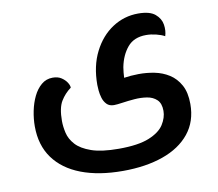

<svg xmlns="http://www.w3.org/2000/svg" viewBox="-79 -573 1025 902"><g transform="rotate(-10 434.0 -122.0)"><path d="M437 236Q322 236 238.5 204Q155 172 110 110Q65 48 65 -42Q65 -78 72.5 -115Q80 -152 95 -183Q110 -214 133 -233.5Q156 -253 187 -253Q212 -253 228.5 -242Q245 -231 254 -217Q263 -203 263 -192Q233 -170 214 -138.5Q195 -107 195 -45Q195 -18 202 12.5Q209 43 233 69.5Q257 96 305.5 113Q354 130 436 130Q529 130 580.5 109Q632 88 652.5 55.5Q673 23 673 -9Q673 -45 654.5 -62.5Q636 -80 607.5 -84.5Q579 -89 548 -86.5Q517 -84 490 -80Q463 -76 449 -76Q427 -76 414.5 -89Q402 -102 396.5 -120.5Q391 -139 389.5 -156.5Q388 -174 388 -183Q388 -273 422 -340Q456 -407 512 -443.5Q568 -480 635 -480Q690 -480 715.5 -458.5Q741 -437 745.5 -407.5Q750 -378 742 -353Q726 -362 701.5 -368Q677 -374 654 -374Q596 -374 565 -337Q534 -300 523 -244Q519 -219 518 -194Q549 -199 587 -199.5Q625 -200 663 -192.5Q701 -185 732.5 -165Q764 -145 783.5 -109.5Q803 -74 803 -19Q803 64 757 121Q711 178 628.5 207Q546 236 437 236Z"/></g></svg>

Font: El Messiri
Style: Bold
Weight: 700
Designer: Mohamed Gaber
Foundry: Kief Type Foundry
Version: Version 2.020; ttfautohint (v1.8.3)